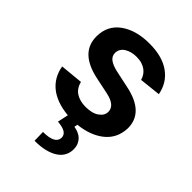

<svg xmlns="http://www.w3.org/2000/svg" viewBox="-223 -662 994 994"><g transform="rotate(45 274.5 -164.5)"><path d="M212.7 224.4 211.3 161.2Q299 161.2 300.8 114.7Q300.8 94.5 284.1 83.3Q267.4 72.1 228.3 68.5L241.1 9.2Q196.4 5 161.6 -7.8Q126.8 -20.6 102.1 -41Q77.4 -61.4 62.3 -88.6Q47.2 -115.8 41.9 -148.8L167.3 -160.9Q176.5 -122.5 205.1 -104.4Q233.7 -86.3 275.6 -86.3Q323.5 -86.3 350.1 -105.5Q377.1 -124.6 377.1 -151.6Q377.1 -198.2 303.6 -213.8L210.6 -233.3Q57.2 -266.3 57.2 -383.9Q57.2 -464.1 118.3 -508.2Q179.7 -552.6 277.7 -552.6Q372.2 -552.6 427.9 -512.4Q483.7 -472.7 497.2 -401.3L380 -388.5Q376.1 -402.3 368.4 -414.6Q360.8 -426.8 348.4 -436.3Q335.9 -445.7 318.9 -451.2Q301.8 -456.7 279.5 -456.7Q241.1 -456.7 213.8 -440Q187.1 -423.7 185.4 -392.8Q185.4 -369.3 204 -354.6Q222.7 -339.8 262.4 -331L355.5 -311.1Q508.9 -279.1 508.9 -163.4Q506.4 -88.4 452.1 -44Q398.1 -0.4 311.1 8.9L307.5 27.3Q323.9 29.8 338.4 35.9Q353 41.9 363.8 52.4Q374.6 62.9 381 77.8Q387.4 92.7 387.4 112.9Q387.4 137.1 376.8 157.5Q366.1 177.9 344.3 192.8Q322.4 207.7 289.6 216.1Q256.7 224.4 212.7 224.4Z"/></g></svg>

Font: Linik Sans SemiBold
Style: Regular
Weight: 600
Designer: Fonts by Rasmus Andersson / Changes by Cristiano Sobral with parts from Marc Monis
Foundry: rsms
Version: Version 3.020; ttfautohint (v1.6)